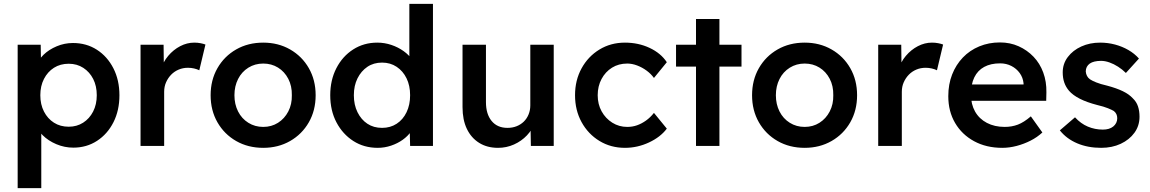

<svg xmlns="http://www.w3.org/2000/svg" viewBox="-20 -760 5991 1000"><path d="M72 220V-527H192L194 -408L173 -417Q179 -448 207 -475Q235 -502 275.5 -519Q316 -536 360 -536Q430 -536 484.5 -501Q539 -466 570.5 -404.5Q602 -343 602 -264Q602 -185 571 -123.5Q540 -62 485.5 -26.5Q431 9 362 9Q316 9 273.5 -9Q231 -27 202 -56Q173 -85 165 -116L195 -131V220ZM338 -100Q380 -100 413 -121Q446 -142 465 -179Q484 -216 484 -264Q484 -312 465.5 -348.5Q447 -385 414 -406.5Q381 -428 338 -428Q294 -428 261 -407Q228 -386 209 -349Q190 -312 190 -264Q190 -216 209 -179Q228 -142 261 -121Q294 -100 338 -100Z M712 0V-527H832L834 -359L818 -397Q829 -437 856 -469Q883 -501 918.5 -519.5Q954 -538 992 -538Q1009 -538 1024.5 -535Q1040 -532 1050 -528L1018 -394Q1006 -400 990.5 -403.5Q975 -407 959 -407Q933 -407 910.5 -397.5Q888 -388 871.5 -371Q855 -354 845 -331.5Q835 -309 835 -282V0Z M1351 10Q1272 10 1210 -25.5Q1148 -61 1112.5 -123Q1077 -185 1077 -264Q1077 -343 1112.5 -405Q1148 -467 1210 -502.5Q1272 -538 1351 -538Q1429 -538 1491 -502.5Q1553 -467 1588.5 -405Q1624 -343 1624 -264Q1624 -185 1588.5 -123Q1553 -61 1491 -25.5Q1429 10 1351 10ZM1351 -99Q1394 -99 1428 -120.5Q1462 -142 1481.5 -179.5Q1501 -217 1500 -264Q1501 -312 1481.5 -349.5Q1462 -387 1428 -408Q1394 -429 1351 -429Q1308 -429 1273.5 -407.5Q1239 -386 1220 -348.5Q1201 -311 1201 -264Q1201 -217 1220 -179.5Q1239 -142 1273.5 -120.5Q1308 -99 1351 -99Z M1947 10Q1876 10 1820.5 -25.5Q1765 -61 1732.5 -122.5Q1700 -184 1700 -264Q1700 -343 1732 -405Q1764 -467 1819.5 -502.5Q1875 -538 1945 -538Q1983 -538 2018.5 -526Q2054 -514 2082.5 -493.5Q2111 -473 2127.5 -448Q2144 -423 2145 -396L2112 -392V-740H2235V0H2116L2113 -123L2137 -121Q2136 -97 2120 -74Q2104 -51 2077.5 -32Q2051 -13 2017 -1.5Q1983 10 1947 10ZM1970 -94Q2013 -94 2046 -115.5Q2079 -137 2097.5 -175.5Q2116 -214 2116 -264Q2116 -314 2097.5 -352Q2079 -390 2046 -412Q2013 -434 1970 -434Q1926 -434 1893.5 -412Q1861 -390 1842 -352Q1823 -314 1823 -264Q1823 -214 1842 -175.5Q1861 -137 1893.5 -115.5Q1926 -94 1970 -94Z M2574 10Q2517 10 2475.5 -16Q2434 -42 2411.5 -89Q2389 -136 2389 -202V-527H2511V-228Q2511 -166 2540.5 -130Q2570 -94 2623 -94Q2649 -94 2670.5 -102.5Q2692 -111 2708 -126.5Q2724 -142 2733 -164Q2742 -186 2742 -211V-527H2864V0H2745L2743 -110L2765 -122Q2753 -85 2724.5 -55Q2696 -25 2657 -7.5Q2618 10 2574 10Z M3235 10Q3161 10 3102 -26Q3043 -62 3009 -124Q2975 -186 2975 -264Q2975 -342 3009 -404Q3043 -466 3102 -502Q3161 -538 3235 -538Q3305 -538 3363.5 -510.5Q3422 -483 3453 -436L3386 -354Q3371 -375 3348 -392Q3325 -409 3298.5 -419Q3272 -429 3247 -429Q3202 -429 3167.5 -407.5Q3133 -386 3113 -348.5Q3093 -311 3093 -264Q3093 -217 3113.5 -180Q3134 -143 3169 -121Q3204 -99 3247 -99Q3274 -99 3298 -107.5Q3322 -116 3344.5 -132Q3367 -148 3386 -172L3453 -90Q3420 -46 3360 -18Q3300 10 3235 10Z M3605 0V-661H3727V0ZM3501 -413V-527H3842V-413Z M4171 10Q4092 10 4030 -25.5Q3968 -61 3932.5 -123Q3897 -185 3897 -264Q3897 -343 3932.5 -405Q3968 -467 4030 -502.5Q4092 -538 4171 -538Q4249 -538 4311 -502.5Q4373 -467 4408.5 -405Q4444 -343 4444 -264Q4444 -185 4408.5 -123Q4373 -61 4311 -25.5Q4249 10 4171 10ZM4171 -99Q4214 -99 4248 -120.5Q4282 -142 4301.5 -179.5Q4321 -217 4320 -264Q4321 -312 4301.5 -349.5Q4282 -387 4248 -408Q4214 -429 4171 -429Q4128 -429 4093.5 -407.5Q4059 -386 4040 -348.5Q4021 -311 4021 -264Q4021 -217 4040 -179.5Q4059 -142 4093.5 -120.5Q4128 -99 4171 -99Z M4554 0V-527H4674L4676 -359L4660 -397Q4671 -437 4698 -469Q4725 -501 4760.5 -519.5Q4796 -538 4834 -538Q4851 -538 4866.5 -535Q4882 -532 4892 -528L4860 -394Q4848 -400 4832.5 -403.5Q4817 -407 4801 -407Q4775 -407 4752.5 -397.5Q4730 -388 4713.5 -371Q4697 -354 4687 -331.5Q4677 -309 4677 -282V0Z M5200 10Q5117 10 5053.5 -24.5Q4990 -59 4954.5 -119.5Q4919 -180 4919 -259Q4919 -321 4939 -372Q4959 -423 4995 -460.5Q5031 -498 5080.5 -518.5Q5130 -539 5188 -539Q5241 -539 5285.5 -519Q5330 -499 5363 -464.5Q5396 -430 5413.5 -382.5Q5431 -335 5430 -279L5429 -235H5003L4979 -320H5326L5311 -303V-326Q5308 -356 5291 -379.5Q5274 -403 5247.5 -416.5Q5221 -430 5189 -430Q5140 -430 5106 -411.5Q5072 -393 5054.5 -357Q5037 -321 5037 -268Q5037 -217 5058.5 -179Q5080 -141 5120 -120Q5160 -99 5213 -99Q5250 -99 5281.5 -111Q5313 -123 5349 -154L5409 -70Q5382 -45 5347.5 -27.5Q5313 -10 5275 0Q5237 10 5200 10Z M5715 10Q5646 10 5590.5 -13.5Q5535 -37 5500 -81L5579 -149Q5609 -116 5646 -100.5Q5683 -85 5724 -85Q5741 -85 5754.5 -89Q5768 -93 5778 -101Q5788 -109 5793.5 -120Q5799 -131 5799 -144Q5799 -168 5781 -182Q5771 -188 5750 -196.5Q5729 -205 5695 -213Q5641 -227 5604.5 -245.5Q5568 -264 5548 -287Q5531 -307 5523 -330.5Q5515 -354 5515 -383Q5515 -428 5541.5 -463Q5568 -498 5612 -518Q5656 -538 5710 -538Q5750 -538 5787.5 -528Q5825 -518 5857 -499.5Q5889 -481 5912 -455L5844 -380Q5826 -398 5803.5 -412.5Q5781 -427 5758 -435Q5735 -443 5715 -443Q5696 -443 5681 -439.5Q5666 -436 5656 -429Q5646 -422 5640.5 -411.5Q5635 -401 5635 -388Q5636 -375 5641.5 -364.5Q5647 -354 5657 -347Q5667 -340 5689 -331Q5711 -322 5746 -314Q5795 -301 5828 -285Q5861 -269 5880 -248Q5899 -230 5907 -206Q5915 -182 5915 -152Q5915 -105 5888.5 -68.5Q5862 -32 5817 -11Q5772 10 5715 10Z"/></svg>

Font: Readex Pro Medium
Style: Regular
Weight: 500
Designer: Bonnie Shaver-Troup, Thomas Jockin
Foundry: Lexend
Version: Version 1.204